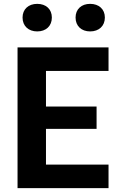

<svg xmlns="http://www.w3.org/2000/svg" viewBox="-20 -976 660 996"><path d="M71 0H543V-122H218.5V-307.5H481V-423.5H218.5V-608H543V-730H71ZM173 -813C218.5 -813 249 -841 249 -885C249 -928.5 218.5 -956 173 -956C128 -956 97 -928.5 97 -885C97 -841 128 -813 173 -813ZM447.5 -813C493 -813 524 -841 524 -885C524 -928.5 493 -956 447.5 -956C402.5 -956 372 -928.5 372 -885C372 -841 402.5 -813 447.5 -813Z"/></svg>

Font: Monaspace Neon
Style: Bold
Weight: 700
Designer: Riley Cran & the Lettermatic Team
Foundry: Lettermatic
Version: Version 1.200 (Monaspace Neon)